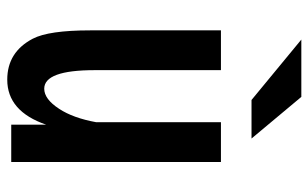

<svg xmlns="http://www.w3.org/2000/svg" viewBox="-184 -648 867 540"><g transform="rotate(90 250.0 -377.5)"><path d="M252 -791 369.1 -650.9H260.7L90.8 -791ZM64.9 -564.9H176.8V-210Q176.8 -67.9 229 -67.9Q258.3 -67.9 285.6 -109.9Q311.5 -149.4 323.2 -213.9V-564.9H435.1V24.9H330.1V-73.2Q292.5 36.1 203.6 36.1Q126 36.1 88.4 -35.6Q64.9 -80.6 64.9 -197.3Z"/></g></svg>

Font: BIZ UDGothic
Style: Bold
Weight: 700
Monospace: yes
Designer: TypeBank Co., Ltd.
Foundry: Morisawa Inc.
Version: Version 1.05